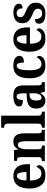

<svg xmlns="http://www.w3.org/2000/svg" viewBox="1246 -2046 810 3343"><g transform="rotate(-90 1651.5 -375.0)"><path d="M268 10Q155 10 97.5 -62Q40 -134 40 -265Q40 -406 97 -477Q154 -548 258 -548Q354 -548 409 -487Q464 -426 464 -307V-259H179Q181 -156 211.5 -108Q242 -60 301 -60Q346 -60 374 -84.5Q402 -109 417 -144Q429 -140 438 -129.5Q447 -119 447 -102Q447 -77 429 -51Q411 -25 371.5 -7.5Q332 10 268 10ZM328 -319Q328 -397 312.5 -442Q297 -487 261 -487Q225 -487 203.5 -443.5Q182 -400 181 -319Z M517 0V-51H523Q552 -51 569.5 -63Q587 -75 587 -120V-420Q587 -462 570.5 -473.5Q554 -485 526 -485H522V-536H709L721 -463H725Q744 -505 775 -526.5Q806 -548 858 -548Q928 -548 964.5 -502Q1001 -456 1001 -354V-122Q1001 -75 1014.5 -63Q1028 -51 1058 -51H1062V0H864V-333Q864 -397 850.5 -433Q837 -469 800 -469Q771 -469 754.5 -446.5Q738 -424 731 -388Q724 -352 724 -311V-116Q724 -73 739.5 -62Q755 -51 784 -51H788V0Z M1099 0V-51H1109Q1136 -51 1153 -65Q1170 -79 1170 -123V-647Q1170 -674 1159.5 -687.5Q1149 -701 1135 -705Q1121 -709 1109 -709H1099V-760H1308V-123Q1308 -79 1325 -65Q1342 -51 1369 -51H1378V0Z M1569 10Q1512 10 1472 -29.5Q1432 -69 1432 -152Q1432 -233 1480.5 -272Q1529 -311 1627 -314L1698 -317V-374Q1698 -430 1686 -460Q1674 -490 1640 -490Q1608 -490 1595 -461Q1582 -432 1582 -382Q1525 -382 1497 -397.5Q1469 -413 1469 -448Q1469 -482 1493.5 -504.5Q1518 -527 1559 -537.5Q1600 -548 1651 -548Q1743 -548 1789.5 -510Q1836 -472 1836 -377V-122Q1836 -80 1847.5 -65.5Q1859 -51 1889 -51H1892V0H1725L1707 -72H1699Q1680 -45 1662.5 -27Q1645 -9 1623.5 0.5Q1602 10 1569 10ZM1620 -57Q1656 -57 1677.5 -94.5Q1699 -132 1699 -191V-268L1662 -265Q1612 -261 1592.5 -232Q1573 -203 1573 -148Q1573 -105 1584.5 -81Q1596 -57 1620 -57Z M2178 10Q2113 10 2064 -16.5Q2015 -43 1987.5 -103.5Q1960 -164 1960 -266Q1960 -374 1988.5 -435.5Q2017 -497 2066 -522.5Q2115 -548 2175 -548Q2266 -548 2308 -518Q2350 -488 2350 -444Q2350 -422 2341 -404Q2332 -386 2306.5 -375Q2281 -364 2234 -364Q2234 -415 2222.5 -452.5Q2211 -490 2179 -490Q2155 -490 2137 -470Q2119 -450 2109 -401.5Q2099 -353 2099 -267Q2099 -164 2123.5 -111.5Q2148 -59 2204 -59Q2248 -59 2279 -83Q2310 -107 2325 -141Q2349 -127 2349 -98Q2349 -74 2333 -49Q2317 -24 2279.5 -7Q2242 10 2178 10Z M2650 10Q2537 10 2479.5 -62Q2422 -134 2422 -265Q2422 -406 2479 -477Q2536 -548 2640 -548Q2736 -548 2791 -487Q2846 -426 2846 -307V-259H2561Q2563 -156 2593.5 -108Q2624 -60 2683 -60Q2728 -60 2756 -84.5Q2784 -109 2799 -144Q2811 -140 2820 -129.5Q2829 -119 2829 -102Q2829 -77 2811 -51Q2793 -25 2753.5 -7.5Q2714 10 2650 10ZM2710 -319Q2710 -397 2694.5 -442Q2679 -487 2643 -487Q2607 -487 2585.5 -443.5Q2564 -400 2563 -319Z M3085 10Q2991 10 2950.5 -20.5Q2910 -51 2910 -101Q2910 -141 2934 -157Q2958 -173 2989 -173Q2989 -112 3015 -79.5Q3041 -47 3088 -47Q3132 -47 3151.5 -68Q3171 -89 3171 -122Q3171 -155 3147 -174.5Q3123 -194 3068 -217Q3017 -239 2983.5 -261.5Q2950 -284 2934 -314.5Q2918 -345 2918 -392Q2918 -470 2969.5 -508.5Q3021 -547 3105 -547Q3186 -547 3222 -518Q3258 -489 3258 -453Q3258 -388 3177 -388Q3177 -439 3153.5 -465Q3130 -491 3093 -491Q3061 -491 3042.5 -474Q3024 -457 3024 -427Q3024 -392 3046.5 -373Q3069 -354 3129 -330Q3175 -311 3208 -289Q3241 -267 3258.5 -236Q3276 -205 3276 -158Q3276 -81 3227 -35.5Q3178 10 3085 10Z"/></g></svg>

Font: Noto Serif Hebrew Condensed
Style: Bold
Weight: 700
Width: 3
Designer: Monotype Design Team
Foundry: Monotype Imaging Inc.
Version: Version 2.004; ttfautohint (v1.8.4.7-5d5b)